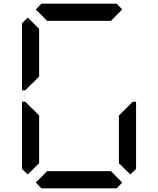

<svg xmlns="http://www.w3.org/2000/svg" viewBox="-20 -1020 856 1040"><path d="M130 -75 99 -105V-469H117L130 -456L192 -395V-136ZM130 -544 117 -531H99V-894L130 -925L192 -864V-605ZM174 -969 204 -1000H612L642 -969L581 -907H235ZM642 -31 612 0H204L174 -31L235 -93H581ZM686 -456 699 -469H717V-105L686 -75L624 -136V-394Z"/></svg>

Font: DSEG7 Classic Mini
Style: Regular
Weight: 400
Designer: Keshikan(Twitter:@keshinomi_88pro)
Version: Version 0.46